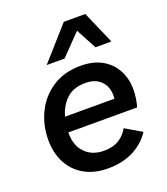

<svg xmlns="http://www.w3.org/2000/svg" viewBox="-137 -835 815 939"><g transform="rotate(-20 270.5 -365.0)"><path d="M266 9Q193 9 141.5 -20.5Q90 -50 63 -102Q36 -154 36 -221Q36 -298 68 -363.5Q100 -429 161 -469Q222 -509 308 -509Q373 -509 418.5 -483.5Q464 -458 488 -413Q512 -368 512 -311Q512 -270 499 -223H141Q141 -220 141 -217Q141 -154 177.5 -116.5Q214 -79 275 -79Q322 -79 353 -98Q384 -117 402 -150L487 -100Q455 -50 398 -20.5Q341 9 266 9ZM301 -422Q238 -422 202 -387.5Q166 -353 152 -301H409Q410 -309 410 -317Q410 -365 381 -393.5Q352 -422 301 -422ZM154 -569 305 -739H417L491 -569H408L351 -676L247 -569Z"/></g></svg>

Font: Prodigy Sans Medium
Style: Italic
Weight: 500
Italic angle: -13°
Designer: Wei Huang
Foundry: Wei Huang
Version: Version 1.003; ttfautohint (v1.8.3)